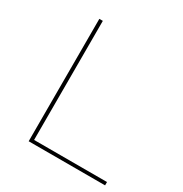

<svg xmlns="http://www.w3.org/2000/svg" viewBox="-163 -825 907 951"><g transform="rotate(30 290.0 -350.0)"><path d="M570 0V-19H153V-700H133V0Z"/></g></svg>

Font: Montserrat-Alt1 Thin
Style: Regular
Weight: 100
Designer: Differentunic
Foundry: Differentunic
Version: Version 7.222